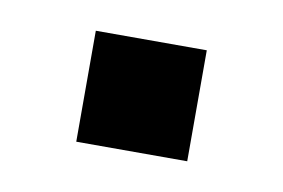

<svg xmlns="http://www.w3.org/2000/svg" viewBox="-32 -544 314 213"><g transform="rotate(10 125.0 -437.5)"><path d="M187.5 -375H62.5V-500H187.5Z"/></g></svg>

Font: Oldtimer
Style: Regular
Weight: 400
Designer: GGBotNet
Foundry: GGBotNet
Version: 1.00